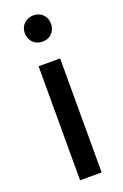

<svg xmlns="http://www.w3.org/2000/svg" viewBox="-141 -761 516 804"><g transform="rotate(-20 117.0 -359.0)"><path d="M121 -600C154 -600 179 -624 179 -659C179 -692 155 -717 121 -717C87 -717 62 -692 62 -659C62 -624 87 -600 121 -600ZM69 -1H165V-509H69Z"/></g></svg>

Font: Arthouse Owned Medium
Style: Regular
Weight: 500
Designer: Jeremy Tribby
Foundry: Tribby Type
Version: Version 1.000;PS 001.000;hotconv 1.0.88;makeotf.lib2.5.64775